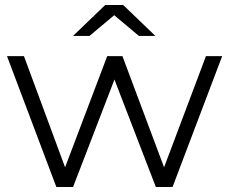

<svg xmlns="http://www.w3.org/2000/svg" viewBox="-20 -750 919 770"><path d="M206 0 8 -525H76L241 -79L410 -525H471L638 -79L806 -525H871L672 0H605L439 -431L273 0ZM273 -606 402 -730H474L603 -606H537L438 -689L339 -606Z"/></svg>

Font: Modern
Style: Small
Weight: 400
Designer: Julieta Ulanovsky
Foundry: Julieta Ulanovsky
Version: Version 8.000